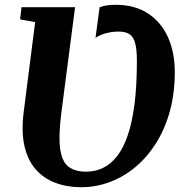

<svg xmlns="http://www.w3.org/2000/svg" viewBox="-20 -773 772 803"><path d="M319.5 10Q261 10 212 -8.2Q163 -26.5 129.5 -64.5Q96 -102.5 82.2 -162.8Q68.5 -223 79.5 -307.5L127 -680.5L64 -692L70 -743H294L236.5 -301Q224 -201.5 232 -148.2Q240 -95 267.5 -75Q295 -55 340.5 -55Q378.5 -55 411 -70.8Q443.5 -86.5 469.8 -120Q496 -153.5 514.5 -207.8Q533 -262 542.8 -339.2Q552.5 -416.5 552.5 -518.5Q552.5 -569 544.5 -595.2Q536.5 -621.5 519.8 -631.2Q503 -641 476.5 -641Q449 -641 423.8 -634.2Q398.5 -627.5 379.5 -615L396.5 -742.5Q410.5 -748 426.8 -750.5Q443 -753 462 -753Q544 -753 599.2 -716.5Q654.5 -680 682.8 -616.8Q711 -553.5 711 -471.5Q711 -383 690.5 -308.2Q670 -233.5 633 -174.8Q596 -116 546.8 -74.8Q497.5 -33.5 439.5 -11.8Q381.5 10 319.5 10Z"/></svg>

Font: Merriweather 20pt ExtraBold
Style: Italic
Weight: 800
Italic angle: -7.8°
Version: Version 2.101